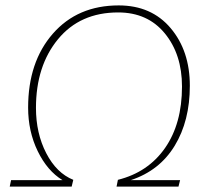

<svg xmlns="http://www.w3.org/2000/svg" viewBox="-20 -690 768 710"><path d="M682 -373Q682 -243 626 -151Q570 -59 464 -24H646L640 0H411L416 -25Q528 -53 590.5 -143Q653 -233 653 -370Q653 -489 589.5 -566.5Q526 -644 417 -644Q276 -644 194.5 -545Q113 -446 113 -291Q113 -197 151 -123.5Q189 -50 251 -25L245 0H16L21 -24H211Q155 -58 119.5 -131Q84 -204 84 -292Q84 -461 175.5 -565.5Q267 -670 419 -670Q540 -670 611 -586Q682 -502 682 -373Z"/></svg>

Font: Elaine Sans ExtraLight
Style: Italic
Weight: 275
Italic angle: -13°
Designer: Wei Huang
Foundry: Wei Huang
Version: Version 2.001;December 24, 2019;FontCreator 12.0.0.2547 64-b